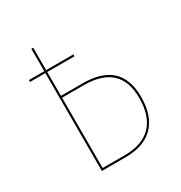

<svg xmlns="http://www.w3.org/2000/svg" viewBox="-130 -612 664 705"><g transform="rotate(-30 202.0 -259.0)"><path d="M362 -164Q362 -84 321 -42Q280 0 202 0H101V-415H36V-423H101V-518H109V-423H225L224 -415H109V-314H201Q362 -314 362 -164ZM354 -164Q354 -306 201 -306H109V-8H202Q277 -8 315.5 -47.5Q354 -87 354 -164Z"/></g></svg>

Font: Fira Sans Compressed Eight
Style: Regular
Weight: 100
Width: 1
Designer: bBox Type GmbH & Carrois Corporate GbR & Edenspiekermann AG
Foundry: bBox Type GmbH & Carrois Corporate GbR & Edenspiekermann AG
Version: Version 4.301